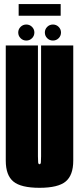

<svg xmlns="http://www.w3.org/2000/svg" viewBox="-20 -892 378 916"><path d="M168.5 4Q80 4 43.8 -26Q7.5 -56 7.5 -125.5V-675H161V-146.5Q161 -126.5 162 -117.5Q163 -108.5 168.5 -108.5Q174 -108.5 175 -117.5Q176 -126.5 176 -146.5V-675H329.5V-125.5Q329.5 -56 293.2 -26Q257 4 168.5 4ZM105.5 -698.5Q89.5 -698.5 78.2 -709.8Q67 -721 67 -737Q67 -752.5 78.2 -763.8Q89.5 -775 105.5 -775Q121.5 -775 132.8 -763.8Q144 -752.5 144 -737Q144 -721 132.8 -709.8Q121.5 -698.5 105.5 -698.5ZM232.5 -698.5Q216.5 -698.5 205.2 -709.8Q194 -721 194 -737Q194 -752.5 205.2 -763.8Q216.5 -775 232.5 -775Q248.5 -775 259.8 -763.8Q271 -752.5 271 -737Q271 -721 259.8 -709.8Q248.5 -698.5 232.5 -698.5ZM69 -817V-872.5H269.5V-817Z"/></svg>

Font: Anybody UltraCondensed ExtraBold
Style: Regular
Weight: 800
Width: 1
Designer: Tyler Finck
Foundry: Etcetera Type Company
Version: Version 1.010; ttfautohint (v1.8.3) -l 8 -r 50 -G 200 -x 14 